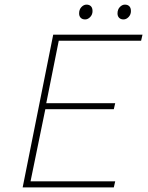

<svg xmlns="http://www.w3.org/2000/svg" viewBox="-20 -810 640 830"><path d="M78 0 210 -660H596L590 -634H234L180 -364H478L472 -338H176L112 -26H478L472 0ZM348 -726Q336 -726 329 -733Q322 -740 322 -752Q322 -769 332 -779.5Q342 -790 354 -790Q366 -790 373 -783Q380 -776 380 -762Q380 -747 370 -736.5Q360 -726 348 -726ZM514 -726Q502 -726 495 -733Q488 -740 488 -752Q488 -769 498 -779.5Q508 -790 520 -790Q532 -790 539 -783Q546 -776 546 -762Q546 -747 536 -736.5Q526 -726 514 -726Z"/></svg>

Font: SourceCodeVF
Style: Italic
Weight: 200
Italic angle: -11°
Monospace: yes
Designer: Paul D. Hunt, Teo Tuominen
Foundry: Adobe
Version: Version 1.026;hotconv 1.1.0;makeotfexe 2.6.0